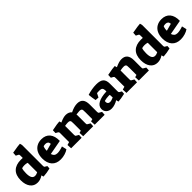

<svg xmlns="http://www.w3.org/2000/svg" viewBox="342 -2238 3724 3724"><g transform="rotate(-45 2204.0 -376.0)"><path d="M15 -252Q15 -391 88.5 -462Q162 -533 298 -533Q306 -533 350 -531V-591Q350 -613 347 -620Q344 -627 330 -635L285 -658L290 -734Q386 -751 432 -757.5Q478 -764 505 -765Q514 -742 518 -713V-144Q518 -126 521.5 -119Q525 -112 538 -105L576 -82L572 -20Q474 5 380 10Q373 -9 366 -36Q298 13 219 13Q123 13 69 -59Q15 -131 15 -252ZM351 -137V-396Q321 -409 274 -409Q236 -409 201 -399Q193 -380 188.5 -347Q184 -314 184 -274Q184 -192 206.5 -153.5Q229 -115 277 -115Q310 -115 351 -137Z M609 -255Q609 -342 640 -404.5Q671 -467 728 -500Q785 -533 861 -533Q974 -533 1034.5 -461Q1095 -389 1092 -256L788 -200Q802 -158 827.5 -138.5Q853 -119 895 -119Q924 -119 964 -127.5Q1004 -136 1045 -151L1068 -52Q1031 -24 972 -6Q913 12 853 12Q736 12 672.5 -59Q609 -130 609 -255ZM928 -340Q926 -378 906.5 -395.5Q887 -413 852 -413Q823 -413 797 -405Q776 -356 778 -299Z M1141 -95 1203 -113V-356Q1203 -378 1200 -384.5Q1197 -391 1184 -399L1140 -423L1143 -498L1170 -503Q1293 -528 1352 -530Q1360 -509 1365 -487Q1419 -512 1457.5 -522.5Q1496 -533 1528 -533Q1567 -533 1601 -518.5Q1635 -504 1652 -480Q1709 -508 1754.5 -520.5Q1800 -533 1841 -533Q1923 -533 1962 -486Q2001 -439 2001 -343V-146Q2001 -125 2004 -118Q2007 -111 2021 -103L2069 -75L2065 0H1793L1788 -95L1836 -109V-298Q1836 -341 1833.5 -359.5Q1831 -378 1817 -388.5Q1803 -399 1770 -399Q1744 -399 1683 -390Q1685 -374 1685 -343V-146Q1685 -125 1688 -118Q1691 -111 1706 -103L1755 -75L1751 0H1477L1472 -95L1520 -109V-298Q1520 -342 1517.5 -360.5Q1515 -379 1501 -389Q1487 -399 1455 -399Q1420 -399 1370 -390V-146Q1370 -125 1373 -118Q1376 -111 1389 -103L1438 -75L1434 0H1146Z M2099 -121Q2099 -200 2178.5 -245Q2258 -290 2410 -296Q2410 -343 2402.5 -365.5Q2395 -388 2375.5 -396.5Q2356 -405 2316 -405Q2275 -405 2258 -402L2217 -321L2143 -326Q2126 -406 2119 -492Q2175 -511 2241.5 -522Q2308 -533 2366 -533Q2472 -533 2518 -491.5Q2564 -450 2564 -354V-145Q2564 -127 2567.5 -120Q2571 -113 2583 -106L2623 -83L2619 -21Q2503 6 2436 9Q2434 3 2430 -12.5Q2426 -28 2423 -42Q2384 -17 2337.5 -2Q2291 13 2249 13Q2181 13 2140 -24.5Q2099 -62 2099 -121ZM2413 -127 2409 -203Q2385 -205 2377 -205Q2350 -205 2314 -199.5Q2278 -194 2257 -187Q2254 -174 2254 -163Q2254 -133 2270.5 -116.5Q2287 -100 2316 -100Q2356 -100 2413 -127Z M2659 -96 2721 -114V-356Q2721 -378 2718 -384.5Q2715 -391 2702 -399L2658 -423L2661 -498L2683 -502Q2814 -528 2872 -530Q2880 -509 2885 -484Q2946 -512 2984.5 -522.5Q3023 -533 3057 -533Q3216 -533 3216 -343V-147Q3216 -126 3219 -119Q3222 -112 3236 -104L3284 -76L3280 -1H3004L2999 -96L3048 -110V-299Q3048 -344 3045 -362Q3042 -380 3028.5 -390Q3015 -400 2981 -400Q2945 -400 2890 -389V-147Q2890 -126 2893 -119Q2896 -112 2909 -104L2958 -76L2954 -1H2664Z M3308 -252Q3308 -391 3381.5 -462Q3455 -533 3591 -533Q3599 -533 3643 -531V-591Q3643 -613 3640 -620Q3637 -627 3623 -635L3578 -658L3583 -734Q3679 -751 3725 -757.5Q3771 -764 3798 -765Q3807 -742 3811 -713V-144Q3811 -126 3814.5 -119Q3818 -112 3831 -105L3869 -82L3865 -20Q3767 5 3673 10Q3666 -9 3659 -36Q3591 13 3512 13Q3416 13 3362 -59Q3308 -131 3308 -252ZM3644 -137V-396Q3614 -409 3567 -409Q3529 -409 3494 -399Q3486 -380 3481.5 -347Q3477 -314 3477 -274Q3477 -192 3499.5 -153.5Q3522 -115 3570 -115Q3603 -115 3644 -137Z M3902 -255Q3902 -342 3933 -404.5Q3964 -467 4021 -500Q4078 -533 4154 -533Q4267 -533 4327.5 -461Q4388 -389 4385 -256L4081 -200Q4095 -158 4120.5 -138.5Q4146 -119 4188 -119Q4217 -119 4257 -127.5Q4297 -136 4338 -151L4361 -52Q4324 -24 4265 -6Q4206 12 4146 12Q4029 12 3965.5 -59Q3902 -130 3902 -255ZM4221 -340Q4219 -378 4199.5 -395.5Q4180 -413 4145 -413Q4116 -413 4090 -405Q4069 -356 4071 -299Z"/></g></svg>

Font: Suez One
Style: Regular
Weight: 400
Version: Version 1.000